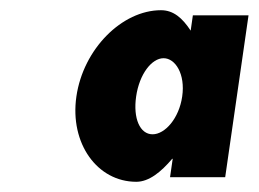

<svg xmlns="http://www.w3.org/2000/svg" viewBox="-20 -860 507 376"><path d="M129.6 -671C116.3 -579 170.5 -504 246.9 -504C271.6 -504 295.2 -523 317.2 -549H318.2L313 -513H421L466.7 -830H357.7L353.4 -800C337 -825 319.5 -840 295.3 -840C218.9 -840 143 -764 129.6 -671ZM246.6 -671C252.9 -715 277.2 -746 300.3 -746C323.4 -746 343.2 -715 336.8 -671C330.6 -628 303 -597 278.8 -597C254.1 -597 240.4 -628 246.6 -671Z"/></svg>

Font: Blink
Style: Obl
Weight: 400
Designer: Mew Too
Foundry: Cannot Into Space Fonts
Version: Version 001.000